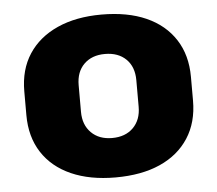

<svg xmlns="http://www.w3.org/2000/svg" viewBox="-45 -600 746 660"><g transform="rotate(-5 328.0 -270.0)"><path d="M328 11Q240 11 175.5 -17.5Q111 -46 76 -100Q41 -154 41 -229V-311Q41 -386 76 -439.5Q111 -493 175.5 -522Q240 -551 328 -551Q418 -551 482 -522.5Q546 -494 581 -440Q616 -386 616 -311V-229Q616 -154 581 -100Q546 -46 482 -17.5Q418 11 328 11ZM328 -125Q374 -125 401 -152Q428 -179 428 -224V-316Q428 -362 401 -388.5Q374 -415 328 -415Q283 -415 256 -388.5Q229 -362 229 -316V-224Q229 -179 256 -152Q283 -125 328 -125Z"/></g></svg>

Font: Pathway Extreme SemiCondensed ExtraBold
Style: Regular
Weight: 800
Width: 4
Version: Version 1.001;gftools[0.9.26]